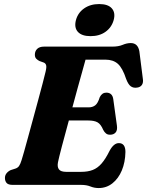

<svg xmlns="http://www.w3.org/2000/svg" viewBox="-20 -936 744 972"><path d="M391.5 0H45Q21.5 0 13.2 -10Q5 -20 5 -35Q5 -49 13.5 -59.2Q22 -69.5 34.5 -75L58 -82.5Q70 -86.5 76.5 -95.8Q83 -105 89.5 -126Q93 -136.5 101.8 -167.8Q110.5 -199 122.5 -242.8Q134.5 -286.5 147.8 -335.5Q161 -384.5 173.8 -431.2Q186.5 -478 196.2 -515.2Q206 -552.5 210.5 -572Q216.5 -596 213.5 -606Q210.5 -616 201 -619.5L180 -627Q171.5 -631 164 -638.2Q156.5 -645.5 156.5 -659Q156.5 -677 168.2 -688.5Q180 -700 203 -700H548Q580 -700 601 -709Q622 -718 642 -718Q678 -718 685.5 -676.5L703 -538.5Q706.5 -518 698.5 -506.2Q690.5 -494.5 674 -492.5Q655.5 -489.5 642.2 -499Q629 -508.5 618.5 -536.5Q600.5 -591.5 576.8 -612.8Q553 -634 514 -634H413Q407.5 -614 397 -576.2Q386.5 -538.5 373.2 -490.8Q360 -443 346.5 -392.5H429Q448.5 -392.5 462 -402.8Q475.5 -413 485 -444Q496.5 -467 518 -467Q549 -467 553.5 -433.5L572 -299.5Q575 -276 565 -265Q555 -254 538 -254Q525 -253.5 516.5 -260.5Q508 -267.5 502.5 -278.5Q490.5 -307 474 -316.5Q457.5 -326 427 -326H328.5Q308.5 -253.5 293 -194.2Q277.5 -135 273.5 -114.5Q269 -91.5 278.2 -78.8Q287.5 -66 316 -66H390Q424.5 -66 449.2 -75.5Q474 -85 494.2 -108.2Q514.5 -131.5 535 -173Q556 -211.5 581.5 -211.5Q615 -211.5 615 -166.5Q614 -114.5 596.8 -73.2Q579.5 -32 549.2 -8Q519 16 479.5 16Q457.5 16 437.8 8Q418 0 391.5 0ZM438.5 -753Q394 -753 374.2 -774.8Q354.5 -796.5 364.5 -834.5Q374.5 -871.5 406 -893.5Q437.5 -915.5 482 -915.5Q527 -915.5 546.2 -893.5Q565.5 -871.5 555.5 -834.5Q545 -797 514.2 -775Q483.5 -753 438.5 -753Z"/></svg>

Font: Fraunces 9pt Soft
Style: Bold Italic
Weight: 700
Italic angle: -16°
Version: Version 1.000;[b76b70a41]